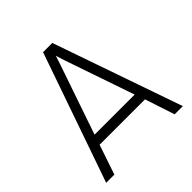

<svg xmlns="http://www.w3.org/2000/svg" viewBox="-194 -880 1027 1027"><g transform="rotate(-45 320.0 -366.5)"><path d="M29.8 0 285.2 -732.9H355L609.9 0H547.9L492.2 -168.9H148.9L91.8 0ZM168 -226.1H471.2L335 -623L319.8 -670.9L304.2 -623Z"/></g></svg>

Font: Kreadon Light
Style: Regular
Weight: 300
Designer: kohakuno
Foundry: StudioGnu
Version: Version 1.000;Glyphs 3.1.2 (3151)